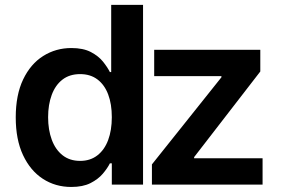

<svg xmlns="http://www.w3.org/2000/svg" viewBox="-20 -747 1137 777"><path d="M268.5 9.6Q204.2 9.6 153.4 -23.4Q102.6 -56.5 73.2 -119.3Q43.7 -182.2 43.7 -272Q43.7 -362.9 73.7 -425.6Q103.7 -488.3 154.8 -520.4Q206 -552.6 268.8 -552.6Q316.8 -552.6 347.7 -536.4Q378.6 -520.2 396.7 -497.7Q414.8 -475.1 424.7 -455.3H430V-727.3H558.9V0H432.5V-85.9H424.7Q414.8 -66.1 396 -43.9Q377.1 -21.7 346.2 -6Q315.3 9.6 268.5 9.6ZM304.3 -95.9Q345.2 -95.9 373.9 -118.1Q402.7 -140.3 417.6 -180Q432.5 -219.8 432.5 -272.7Q432.5 -325.6 417.8 -364.7Q403.1 -403.8 374.5 -425.4Q345.9 -447.1 304.3 -447.1Q261.4 -447.1 232.6 -424.7Q203.8 -402.3 189.3 -362.9Q174.7 -323.5 174.7 -272.7Q174.7 -221.6 189.5 -181.6Q204.2 -141.7 233.1 -118.8Q262.1 -95.9 304.3 -95.9ZM594.8 0V-81.7L876.1 -434.3V-438.9H604V-545.5H1033.4V-457.7L765.6 -111.2V-106.5H1042.6V0Z"/></svg>

Font: InterMG SemiBold
Style: Regular
Weight: 600
Designer: Rasmus Andersson
Foundry: rsms
Version: Version 3.019;December 26, 2023;FontCreator 15.0.0.2955 64-b